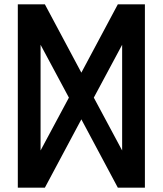

<svg xmlns="http://www.w3.org/2000/svg" viewBox="-20 -880 750 885"><path d="M543 -186.4 412.4 -430 543 -673.6ZM167 -673.6 297.6 -430 167 -186.4ZM355 -329.9 523.1 -15H647.9V-860H523.1L355 -545.1L186.9 -860H62.1V-15H186.9Z"/></svg>

Font: Stormning
Style: Light
Weight: 400
Designer: Robert Jablonski, Mew Too
Foundry: Cannot Into Space Fonts
Version: Version 0.90